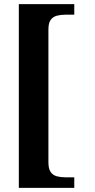

<svg xmlns="http://www.w3.org/2000/svg" viewBox="-20 -780 457 928"><path d="M71 128V-760H339V-709H296Q273 -709 254.5 -704Q236 -699 225 -684Q214 -669 214 -637V5Q214 36 225 51.5Q236 67 254.5 72Q273 77 296 77H339V128Z"/></svg>

Font: Noto Serif Bengali ExtraBold
Style: Regular
Weight: 800
Designer: Juan Bruce, Universal Thirst, Indian Type Foundry and the Monotype Design Team.
Foundry: Monotype Imaging Inc.
Version: Version 2.003